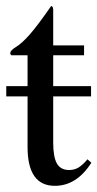

<svg xmlns="http://www.w3.org/2000/svg" viewBox="-20 -599 319 629"><path d="M154.3 -316.9H278.3V-283.2H154.3V-131.8Q154.3 -84.5 166.5 -63.2Q178.7 -42 206.5 -42Q223.1 -42 236.6 -49.8Q250 -57.6 266.6 -77.1L279.3 -65.9Q231 9.8 159.7 9.8Q70.3 9.8 70.3 -117.2V-283.2H0.5V-316.9H70.3V-418H17.6Q13.7 -420.4 13.7 -424.8Q13.7 -433.6 30.3 -443.8Q52.2 -457 78.4 -487.1Q104.5 -517.1 147.5 -579.1Q154.3 -579.1 154.3 -565.9V-450.2H255.4V-418H154.3Z"/></svg>

Font: Accordance
Style: Regular
Weight: 400
Version: Version 1.1 (build May 11, 2018) Miklal Software Solutions, 